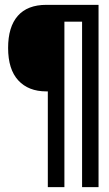

<svg xmlns="http://www.w3.org/2000/svg" viewBox="-20 -695 449 793"><path d="M319 78V-605.5H246V78H177.5V-317.5H171.5Q97.5 -317.5 55.5 -363Q13.5 -408.5 13.5 -497Q13.5 -584 53.5 -629.5Q93.5 -675 171.5 -675H387V78Z"/></svg>

Font: Anybody Narrow Medium
Style: Regular
Weight: 500
Width: 3
Designer: Tyler Finck
Foundry: Etcetera Type Company
Version: Version 1.000; ttfautohint (v1.8)